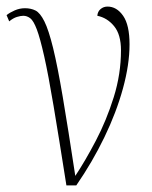

<svg xmlns="http://www.w3.org/2000/svg" viewBox="-37 -564 462 584"><path d="M165 0Q142 -146 126 -241.5Q110 -337 97.5 -392.5Q85 -448 75 -474.5Q65 -501 55 -508.5Q45 -516 34 -516Q26 -516 14.5 -512.5Q3 -509 -9 -499L-17 -518Q-7 -526 8 -532.5Q23 -539 39 -539Q57 -539 71 -532Q85 -525 98 -499Q111 -473 124.5 -418Q138 -363 154 -268.5Q170 -174 192 -29Q222 -74 254.5 -136Q287 -198 309 -268.5Q331 -339 331 -411Q331 -459 310 -484.5Q289 -510 259 -516Q260 -529 269 -536.5Q278 -544 290 -544Q318 -544 337.5 -516Q357 -488 357 -429Q357 -368 337 -295Q317 -222 280.5 -146.5Q244 -71 195 0Z"/></svg>

Font: Noto Serif Condensed Thin
Style: Regular
Weight: 100
Width: 3
Designer: Monotype Design Team
Foundry: Monotype Imaging Inc.
Version: Version 2.013; ttfautohint (v1.8.4.7-5d5b)